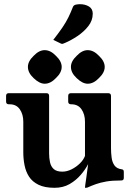

<svg xmlns="http://www.w3.org/2000/svg" viewBox="-20 -884 620 915"><path d="M240 11Q193 11 163.5 -3.5Q134 -18 118.5 -42Q103 -66 97 -96.5Q91 -127 91 -158V-304Q91 -339 74.5 -363Q58 -387 26 -387H22Q9 -387 9 -400V-427Q9 -440 22 -440H201Q214 -440 214 -427V-153Q214 -130 218.5 -110Q223 -90 236.5 -78Q250 -66 277 -66Q299 -66 321 -77Q343 -88 360.5 -105Q378 -122 385 -141V-304Q385 -339 368.5 -363Q352 -387 320 -387H319Q305 -387 305 -400V-427Q305 -440 319 -440H495Q509 -440 509 -427V-178Q509 -155 512 -132.5Q515 -110 526 -95Q537 -80 561 -77Q570 -76 570 -65V-36Q570 -24 558 -24Q515 -24 486.5 -19Q458 -14 437 -6.5Q416 1 396 10Q394 11 389 11H387Q385 11 385 9Q385 7 386.5 -4Q388 -15 391.5 -38.5Q395 -62 400 -102Q388 -78 365.5 -51.5Q343 -25 312 -7Q281 11 240 11ZM192.8 -645Q221 -645 246.8 -617.8Q274 -592 274 -565Q274 -538 246.8 -512.2Q221 -485 193.1 -485Q167.9 -485 140 -512Q113 -537.3 113 -565.3Q113 -592 140.2 -617.8Q166 -645 192.8 -645ZM397.8 -645Q426 -645 451.8 -617.8Q479 -592 479 -565Q479 -538 451.8 -512.2Q426 -485 398.1 -485Q372.9 -485 345 -512Q318 -537.3 318 -565.3Q318 -592 345.2 -617.8Q371 -645 397.8 -645ZM234 -694Q262 -730 278.5 -754.5Q295 -779 306 -801.5Q317 -824 328 -852Q332 -860 342 -862Q352 -864 361 -864Q386 -864 404 -853Q422 -842 422 -819Q422 -786 400.5 -759Q379 -732 349 -712Q319 -692 291 -680Q287 -679 283.5 -677Q280 -675 276 -675Q272 -675 267 -678Z"/></svg>

Font: Young Serif Light
Style: Regular
Weight: 300
Designer: Bastien Sozeau
Foundry: NBR — Bastien Sozeau
Version: Version 5.001